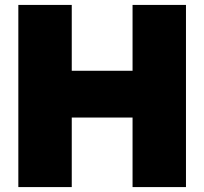

<svg xmlns="http://www.w3.org/2000/svg" viewBox="-20 -760 830 780"><path d="M54.5 0V-740H271.5V-472.5H518.5V-740H735.5V0H518.5V-282.5H271.5V0Z"/></svg>

Font: Encode Sans Condensed Thin Black
Style: Regular
Weight: 900
Version: Version 3.002